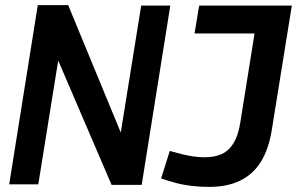

<svg xmlns="http://www.w3.org/2000/svg" viewBox="-20 -722 1163 752"><path d="M16 0 128 -702H247L453 -203L533 -700H647L535 2H417L208 -485L130 0ZM611 -23 645 -131Q669 -124 691 -118.5Q713 -113 736 -109.5Q759 -106 782 -106Q820 -106 848 -118.5Q876 -131 894.5 -161Q913 -191 921 -241L977 -591H742L760 -700H1123L1044 -210Q1032 -137 1001.5 -88Q971 -39 920.5 -14.5Q870 10 799 10Q762 10 729 6Q696 2 667 -6Q638 -14 611 -23Z"/></svg>

Font: Georama ExtraCondensed Thin SemiBold
Style: Italic
Weight: 600
Italic angle: -9°
Version: Version 1.001